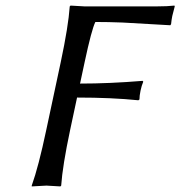

<svg xmlns="http://www.w3.org/2000/svg" viewBox="-20 -668 649 691"><path d="M543.9 -645Q583 -645 607.9 -647.9L608.9 -645Q601.1 -616.7 600.1 -610.8Q597.2 -596.7 595.7 -581.1L592.8 -577.1Q592.8 -577.1 421.4 -586.9Q368.7 -588.9 323.2 -588.9Q309.6 -561.5 284.7 -444.8L268.1 -367.2Q374 -367.2 493.2 -377L495.6 -374Q489.7 -360.4 485.8 -341.8Q481.9 -323.2 481.9 -310.1L478 -307.1Q381.8 -316.9 257.3 -316.9L232.4 -200.2Q205.1 -71.3 200.2 0L197.3 2.9Q195.3 2.9 147 0L94.2 2.9V0Q118.7 -68.4 146.5 -200.2L198.7 -444.8Q226.1 -573.7 231 -645L233.9 -647.9Q235.8 -647.9 284.2 -645Z"/></svg>

Font: Linux Biolinum Slanted O
Style: Slanted
Weight: 400
Designer: Philipp H. Poll
Foundry: Philipp H. Poll
Version: Version 1.0.4